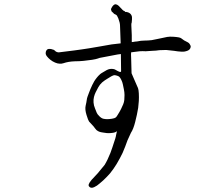

<svg xmlns="http://www.w3.org/2000/svg" viewBox="-20 -804 1040 899"><path d="M480 -476Q488 -480 495 -481Q503 -482 510 -481Q517 -480 523 -476Q529 -472 537.5 -468.5Q546 -465 547 -470L546 -551Q538 -550 531 -549L447 -533L438 -530Q430 -527 411 -524Q392 -521 371 -519Q351 -517 331 -517Q300 -516 277 -508Q269 -505 258 -506Q250 -506 238 -511Q226 -516 216 -524Q206 -532 199.5 -540.5Q193 -549 194 -557Q194 -563 198 -569Q203 -576 214 -575Q218 -574 221 -574Q225 -573 227 -572Q232 -572 238 -566Q240 -563 245 -561Q252 -558 257 -559L329 -568Q335 -569 365 -573Q375 -574 398 -578Q422 -582 445 -586Q500 -595 502 -596Q512 -597 545 -601L542 -684Q542 -697 534 -718Q528 -733 523 -735Q514 -738 510 -744Q508 -746 503 -750Q502 -751 500 -758Q499 -764 506 -773.5Q513 -783 520 -784Q524 -784 530 -781Q540 -774 539 -773Q539 -773 549 -763Q555 -756 556 -756Q557 -754 561 -753Q567 -750 565 -749Q565 -748 572 -748Q575 -747 580 -746Q587 -743 591 -739Q598 -731 598 -722Q598 -717 598 -713Q597 -703 597 -702Q597 -697 595 -693Q595 -691 595 -684Q598 -633 597 -607Q609 -608 611 -609Q617 -609 622 -610Q640 -614 656 -614Q672 -614 690 -616Q692 -616 715 -621Q728 -624 739 -626Q750 -629 762.5 -631Q775 -633 790 -632Q822 -630 828 -625Q841 -614 859 -606Q865 -603 868 -598Q874 -588 873 -586Q872 -572 858 -566.5Q844 -561 830 -562Q812 -563 795 -566Q767 -569 758 -570Q749 -570 726 -569Q719 -568 710 -567Q702 -567 692 -566Q668 -564 662 -564Q648 -565 634 -564Q617 -562 594 -559Q593 -549 594 -535Q594 -523 596 -461L605 -440L622 -401Q623 -399 626 -392Q629 -385 630 -367Q631 -349 630 -331Q629 -313 627 -299Q625 -285 621 -267Q617 -249 613 -233Q609 -217 604 -204Q599 -191 593 -182Q579 -153 577 -147Q567 -118 554 -88Q542 -63 526 -36Q512 -13 495 8Q481 24 464 40Q445 57 434 65Q420 74 412 75Q403 76 398 70Q393 65 396 58Q398 51 409 38Q410 36 437 8Q465 -25 470 -32Q484 -55 497 -88Q504 -106 520 -156Q523 -166 524 -174Q529 -192 526 -189Q523 -186 517 -184Q511 -182 499 -181Q487 -180 479 -181Q471 -182 465 -183Q459 -184 453 -185Q447 -186 439 -190Q431 -194 425 -203Q419 -212 410 -221Q401 -230 397 -235Q393 -240 385 -266Q377 -292 381 -309Q385 -326 386 -335Q387 -344 390 -352Q393 -360 396 -368Q399 -376 403 -386Q407 -396 412 -406Q417 -416 421 -423Q425 -430 433 -440Q441 -450 446 -454Q447 -456 456 -462Q477 -475 480 -476ZM514 -452Q503 -449 482 -435Q470 -428 458 -418Q447 -408 440 -395Q433 -382 428 -372Q423 -362 420 -350Q417 -338 418 -324Q419 -310 425 -296Q431 -282 433 -276Q435 -270 445 -260Q455 -250 464 -248Q473 -246 482 -246Q491 -246 504 -248Q517 -250 522 -254Q525 -256 531 -266Q540 -280 547 -294Q552 -304 557 -316Q561 -326 562 -336Q563 -346 563 -359Q563 -372 560 -386Q557 -400 555 -410Q553 -420 548 -430Q543 -440 539 -444Q535 -448 527 -450Q516 -453 514 -452Z"/></svg>

Font: ToneOZ-Tsuipita-TC
Style: Tsuipita-TC
Weight: 400
Designer: :Jeffrey Xuan (Chih-Lin Hsuan)  :
Foundry: jeffreyx@gmail.com, cjkFonts.io
Version: Version 0.24071